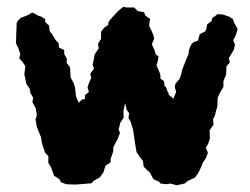

<svg xmlns="http://www.w3.org/2000/svg" viewBox="-20 -534 741 568"><path d="M350 -229 345 -205 346 -186 336 -171 331 -151 335 -141 328 -123 315 -98V-86L307 -63V-53L292 -44L286 -24L275 -9L257 1L251 8L241 9L216 11L202 12L176 11L160 5L156 -4L140 -14L131 -39L123 -52V-72L113 -83L108 -98L104 -111L101 -129L89 -158L85 -181L89 -192L86 -213L76 -232L78 -245L70 -259L68 -271L58 -286L52 -314L55 -338L47 -350L37 -362L40 -374L34 -392L27 -406L28 -424V-434L29 -452V-464L31 -470L41 -481L54 -486L64 -490L75 -497L84 -493L94 -487L102 -485L114 -477L113 -470L125 -458L127 -442L134 -433L145 -415L153 -407L155 -393L170 -386V-374L178 -360L177 -348L187 -335L189 -305L198 -288L202 -275L204 -257L205 -248L213 -230L222 -239L232 -242L231 -246L232 -253L243 -262L239 -275L243 -288L250 -304L247 -316L258 -331L254 -343L258 -361L260 -373L272 -391L270 -405L279 -419V-440L289 -453L300 -460L301 -469L307 -477L318 -489L330 -502L345 -514L353 -512H377L388 -501L406 -498L410 -488L424 -478L421 -458L428 -444L434 -429L436 -419L429 -403L437 -386L441 -373L449 -367L447 -354L443 -341L454 -315L455 -301L465 -294L467 -279L471 -277L475 -265L480 -256L477 -254H479L493 -242L501 -262L497 -277L499 -286L512 -302L516 -315L519 -328L527 -348L530 -356L538 -375L539 -386L545 -401L552 -409L566 -414L568 -423L571 -433L587 -441L590 -447L593 -462L606 -472L608 -481L616 -486L623 -492L639 -491L655 -486L669 -478L673 -466L683 -448L678 -431L670 -415L675 -402L672 -387L657 -362L660 -349L650 -338L649 -314L641 -294V-277L631 -260L624 -245L623 -219L619 -206L616 -193L610 -180L612 -166L600 -148L601 -125L596 -109L589 -97L595 -82L589 -66L579 -51L576 -42L567 -23L557 -9L549 -5L536 1L526 9L503 14L484 9L472 11L455 9L451 4L434 -4L423 -24L417 -29L405 -41L403 -58L394 -69L384 -84L381 -101L379 -114L375 -141L373 -153L366 -175L360 -185L362 -199L355 -209Z"/></svg>

Font: Winky Rough SemiBold
Style: Regular
Weight: 600
Designer: Simon Atzbach
Foundry: typofactur
Version: Version 1.206; ttfautohint (v1.8.4.7-5d5b)